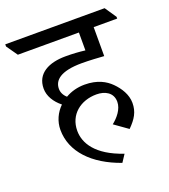

<svg xmlns="http://www.w3.org/2000/svg" viewBox="-174 -721 819 928"><g transform="rotate(-20 235.5 -257.0)"><path d="M296 109 321 71C185 25 144 -48 144 -111C144 -194 209 -245 291 -245C334 -245 374 -225 374 -177C374 -139 344 -104 316 -82L385 -33C422 -70 441 -101 441 -147C441 -190 416 -229 387 -258C360 -285 319 -309 253 -309C217 -309 183 -300 154 -283C138 -297 130 -314 130 -332C130 -375 165 -411 277 -411C314 -411 364 -408 390 -406V-555H511V-564L471 -623H-40V-612L0 -555H314V-463C282 -467 251 -469 214 -469C129 -469 61 -437 61 -358C61 -320 83 -284 118 -256C88 -227 69 -187 69 -143C69 -30 156 60 296 109Z"/></g></svg>

Font: Noto Serif Devanagari
Style: Regular
Weight: 400
Designer: Universal Thirst, Indian Type Foundry and the Monotype Design Team
Foundry: Monotype Imaging Inc.
Version: Version 2.004